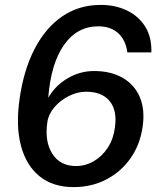

<svg xmlns="http://www.w3.org/2000/svg" viewBox="-20 -753 652 784"><path d="M280 11Q196.5 11 142 -32.8Q87.5 -76.5 65.8 -157.2Q44 -238 60 -349.5Q76.5 -466.5 121 -552.8Q165.5 -639 234 -686Q302.5 -733 391.5 -733Q451 -733 498.8 -710Q546.5 -687 573.2 -643.8Q600 -600.5 598 -539H500Q493.5 -589 463 -617.2Q432.5 -645.5 381 -645.5Q294.5 -645.5 241 -569Q187.5 -492.5 177 -353.5Q205 -403 255.8 -433Q306.5 -463 364 -463Q432.5 -463 480.8 -435.2Q529 -407.5 550.8 -356.8Q572.5 -306 562.5 -236Q552.5 -164 514 -108.2Q475.5 -52.5 415.2 -20.8Q355 11 280 11ZM290 -75Q329 -75 363 -94.8Q397 -114.5 420 -149.8Q443 -185 449 -231Q459.5 -301 428 -339.8Q396.5 -378.5 332 -378.5Q296.5 -378.5 261.8 -361.2Q227 -344 202.8 -316Q178.5 -288 173.5 -255Q161.5 -175 193.8 -125Q226 -75 290 -75Z"/></svg>

Font: Public Sans Medium
Style: Italic
Weight: 500
Italic angle: -8°
Designer: The Public Sans project authors (U.S. Web Design System). Libre Franklin designed by Pablo Impallari and Rodrigo Fuenzal
Version: Version 1.007; ttfautohint (v1.8.1) -l 8 -r 50 -G 200 -x 14 